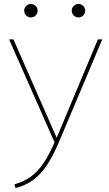

<svg xmlns="http://www.w3.org/2000/svg" viewBox="-20 -719 552 969"><path d="M53 211Q99 199 134.5 173.5Q170 148 200 103.5Q230 59 259 -9L260 10L26 -520H48L265 -26H267L474 -520H496L277 -1Q247 70 215 117Q183 164 145 191Q107 218 58 230ZM136 -631Q122 -631 112 -641Q102 -651 102 -665Q102 -679 112 -689Q122 -699 136 -699Q150 -699 160 -689Q170 -679 170 -665Q170 -651 160 -641Q150 -631 136 -631ZM376 -631Q362 -631 352 -641Q342 -651 342 -665Q342 -679 352 -689Q362 -699 376 -699Q390 -699 400 -689Q410 -679 410 -665Q410 -651 400 -641Q390 -631 376 -631Z"/></svg>

Font: M PLUS 2 Thin
Style: Regular
Weight: 100
Designer: Coji Morishita
Foundry: UNDERFOREST DESIGN
Version: Version 1.001